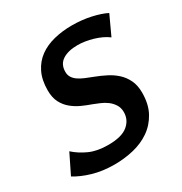

<svg xmlns="http://www.w3.org/2000/svg" viewBox="-164 -785 870 916"><g transform="rotate(-30 271.5 -326.5)"><path d="M222 -488Q222 -471 230 -458Q238 -445 252.5 -435Q267 -425 287 -416.5Q307 -408 331 -399Q360 -388 388.5 -373.5Q417 -359 439.5 -338.5Q462 -318 476 -289Q490 -260 490 -220Q490 -156 465.5 -111.5Q441 -67 401 -39.5Q361 -12 310 0Q259 12 206 12Q140 12 86 -4Q32 -20 -4 -43L49 -151Q81 -122 123.5 -103Q166 -84 226 -84Q300 -84 334 -112Q368 -140 368 -183Q368 -207 356.5 -225Q345 -243 328 -255.5Q311 -268 291.5 -276Q272 -284 257 -290Q231 -299 204.5 -311Q178 -323 155.5 -341.5Q133 -360 119 -387Q105 -414 105 -454Q105 -511 125 -551.5Q145 -592 179.5 -617Q214 -642 260.5 -653.5Q307 -665 359 -665Q414 -665 463.5 -654Q513 -643 544 -627L495 -521Q464 -544 419.5 -557Q375 -570 335 -570Q284 -570 253 -550Q222 -530 222 -488Z"/></g></svg>

Font: Quattrocento Sans
Style: Bold Italic
Weight: 700
Designer: Pablo Impallari
Foundry: Pablo Impallari, Igino Marini, Brenda Gallo
Version: Version 2.000